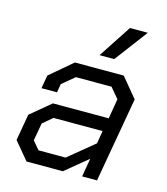

<svg xmlns="http://www.w3.org/2000/svg" viewBox="-108 -801 767 884"><g transform="rotate(15 275.5 -358.5)"><path d="M31 -84 53 -210 149 -290H415L431 -385L390 -434H220L161 -385L154 -344H80L91 -407L198 -498H431L508 -405L437 0H366L381 -88L274 0H101ZM270 -64 393 -165 403 -226H169L123 -187L108 -103L141 -64ZM402 -717H487L369 -560H299Z"/></g></svg>

Font: Chakra Petch
Style: Italic
Weight: 400
Italic angle: -10°
Designer: Katatrad Aksorn Co.,Ltd.
Foundry: Cadson Demak Co.,Ltd.
Version: Version 1.000; ttfautohint (v1.6)